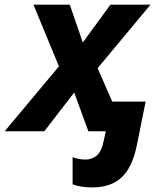

<svg xmlns="http://www.w3.org/2000/svg" viewBox="-69 -566 688 828"><path d="M330.1 242.2Q279.8 242.2 244.1 229V111.8Q272 122.1 299.8 122.1Q327.1 122.1 347.9 105.2Q368.7 88.4 378.9 39.1L387.2 0H312L251 -167L122.1 0H-48.8L185.1 -279.8L75.2 -545.9H231.9L288.1 -382.8L407.2 -545.9H580.1L352.1 -272L415 -127.9H559.1L521 61Q501.5 156.7 454.8 199.5Q408.2 242.2 330.1 242.2Z"/></svg>

Font: Open Sans
Style: Bold Italic
Weight: 700
Italic angle: -12°
Designer: Monotype Design Team
Foundry: Monotype Imaging Inc.
Version: Version 3.003; ttfautohint (v1.8.4)